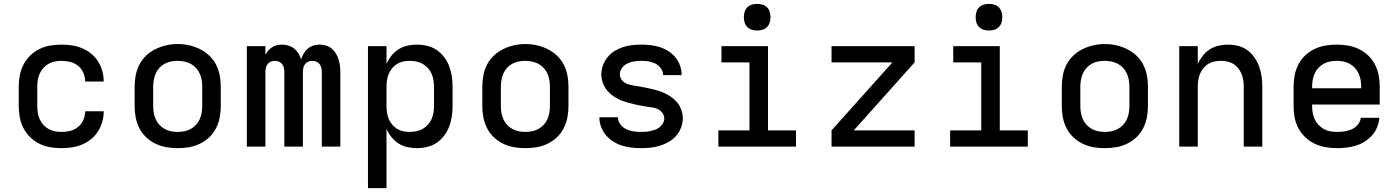

<svg xmlns="http://www.w3.org/2000/svg" viewBox="-20 -759 7240 994"><path d="M298 8Q268 8 239 3Q210 -2 183.5 -15Q157 -28 136 -49Q115 -70 101.5 -96Q88 -122 82.5 -151.5Q77 -181 77 -210V-310Q77 -339 82.5 -368.5Q88 -398 101.5 -424Q115 -450 136 -471Q157 -492 183.5 -505Q210 -518 239 -523Q268 -528 298 -528Q325 -528 352 -524Q379 -520 404.5 -509.5Q430 -499 451.5 -481.5Q473 -464 487.5 -441Q502 -418 509.5 -391.5Q517 -365 517 -338Q517 -337 517 -337Q517 -337 517 -337H421Q421 -337 421 -337Q421 -337 421 -337Q421 -360 411.5 -382Q402 -404 384 -418.5Q366 -433 343.5 -438.5Q321 -444 298 -444Q280 -444 263 -440.5Q246 -437 231 -428.5Q216 -420 204.5 -407Q193 -394 185.5 -378Q178 -362 175.5 -344.5Q173 -327 173 -310V-210Q173 -193 175.5 -175.5Q178 -158 185.5 -142Q193 -126 204.5 -113Q216 -100 231 -91.5Q246 -83 263 -79.5Q280 -76 298 -76Q321 -76 343.5 -81.5Q366 -87 384 -101.5Q402 -116 411.5 -138Q421 -160 421 -183Q421 -183 421 -183Q421 -183 421 -183H517Q517 -183 517 -183Q517 -183 517 -182Q517 -155 509.5 -128.5Q502 -102 487.5 -79Q473 -56 451.5 -38.5Q430 -21 404.5 -10.5Q379 0 352 4Q325 8 298 8Z M900 8Q870 8 841 3Q812 -2 785 -15Q758 -28 736.5 -48.5Q715 -69 701.5 -95.5Q688 -122 682.5 -151Q677 -180 677 -210V-310Q677 -340 682.5 -369Q688 -398 701.5 -424.5Q715 -451 737 -471.5Q759 -492 785.5 -505Q812 -518 841 -524.5Q870 -531 900 -531Q930 -531 959 -524.5Q988 -518 1014.5 -505Q1041 -492 1063 -471.5Q1085 -451 1098.5 -424.5Q1112 -398 1117.5 -369Q1123 -340 1123 -310V-210Q1123 -180 1117.5 -151Q1112 -122 1098.5 -95.5Q1085 -69 1063.5 -48.5Q1042 -28 1015 -15Q988 -2 959 3Q930 8 900 8ZM900 -76Q918 -76 935 -79.5Q952 -83 967.5 -91.5Q983 -100 995 -113Q1007 -126 1014 -142Q1021 -158 1024 -175Q1027 -192 1027 -210V-310Q1027 -328 1024 -345.5Q1021 -363 1013.5 -379Q1006 -395 994 -408Q982 -421 966.5 -429Q951 -437 933.5 -440.5Q916 -444 898 -444Q881 -444 864 -440.5Q847 -437 831.5 -428.5Q816 -420 804.5 -407Q793 -394 786 -378Q779 -362 776 -344.5Q773 -327 773 -310V-210Q773 -192 776 -175Q779 -158 786 -142Q793 -126 805 -113Q817 -100 832.5 -91.5Q848 -83 865 -79.5Q882 -76 900 -76Z M1258 0V-520H1354V-475Q1360 -487 1369 -497Q1378 -507 1389 -514.5Q1400 -522 1413.5 -525Q1427 -528 1441 -528Q1441 -528 1441 -528Q1441 -528 1441 -528Q1457 -528 1473.5 -523Q1490 -518 1503 -507.5Q1516 -497 1525 -482.5Q1534 -468 1539 -452Q1544 -468 1552.5 -482.5Q1561 -497 1573.5 -507.5Q1586 -518 1602 -523Q1618 -528 1635 -528Q1635 -528 1635 -528Q1635 -528 1635 -528Q1652 -528 1668.5 -523Q1685 -518 1698 -507Q1711 -496 1719.5 -481.5Q1728 -467 1733 -450.5Q1738 -434 1740 -417Q1742 -400 1742 -384V0H1646V-384Q1646 -395 1644 -406Q1642 -417 1635.5 -426Q1629 -435 1618.5 -439.5Q1608 -444 1597 -444Q1586 -444 1575.5 -439.5Q1565 -435 1558.5 -426Q1552 -417 1550 -406Q1548 -395 1548 -384V0H1452V-384Q1452 -395 1450 -406Q1448 -417 1441.5 -426Q1435 -435 1424.5 -439.5Q1414 -444 1403 -444Q1392 -444 1381.5 -439.5Q1371 -435 1364.5 -426Q1358 -417 1356 -406Q1354 -395 1354 -384V0Z M1885 215V-520H1981V-428Q1991 -451 2006.5 -470.5Q2022 -490 2043 -503.5Q2064 -517 2088.5 -522.5Q2113 -528 2138 -528Q2165 -528 2192 -521.5Q2219 -515 2241 -500Q2263 -485 2279.5 -463Q2296 -441 2305.5 -416Q2315 -391 2319 -364Q2323 -337 2323 -310V-210Q2323 -183 2319 -156Q2315 -129 2305.5 -104Q2296 -79 2279.5 -57Q2263 -35 2241 -20Q2219 -5 2192 1.5Q2165 8 2138 8Q2113 8 2088.5 2.5Q2064 -3 2043 -16.5Q2022 -30 2006.5 -49.5Q1991 -69 1981 -92V215ZM2101 -76Q2118 -76 2135.5 -79.5Q2153 -83 2168 -91.5Q2183 -100 2195 -113Q2207 -126 2214 -142Q2221 -158 2224 -175.5Q2227 -193 2227 -210V-310Q2227 -327 2224 -344.5Q2221 -362 2214 -378Q2207 -394 2195 -407Q2183 -420 2168 -428.5Q2153 -437 2135.5 -440.5Q2118 -444 2101 -444Q2084 -444 2067 -440.5Q2050 -437 2035.5 -428Q2021 -419 2010 -405.5Q1999 -392 1992.5 -376.5Q1986 -361 1983.5 -344Q1981 -327 1981 -310V-210Q1981 -193 1983.5 -176Q1986 -159 1992.5 -143.5Q1999 -128 2010 -114.5Q2021 -101 2035.5 -92Q2050 -83 2067 -79.5Q2084 -76 2101 -76Z M2700 8Q2670 8 2641 3Q2612 -2 2585 -15Q2558 -28 2536.5 -48.5Q2515 -69 2501.5 -95.5Q2488 -122 2482.5 -151Q2477 -180 2477 -210V-310Q2477 -340 2482.5 -369Q2488 -398 2501.5 -424.5Q2515 -451 2537 -471.5Q2559 -492 2585.5 -505Q2612 -518 2641 -524.5Q2670 -531 2700 -531Q2730 -531 2759 -524.5Q2788 -518 2814.5 -505Q2841 -492 2863 -471.5Q2885 -451 2898.5 -424.5Q2912 -398 2917.5 -369Q2923 -340 2923 -310V-210Q2923 -180 2917.5 -151Q2912 -122 2898.5 -95.5Q2885 -69 2863.5 -48.5Q2842 -28 2815 -15Q2788 -2 2759 3Q2730 8 2700 8ZM2700 -76Q2718 -76 2735 -79.5Q2752 -83 2767.5 -91.5Q2783 -100 2795 -113Q2807 -126 2814 -142Q2821 -158 2824 -175Q2827 -192 2827 -210V-310Q2827 -328 2824 -345.5Q2821 -363 2813.5 -379Q2806 -395 2794 -408Q2782 -421 2766.5 -429Q2751 -437 2733.5 -440.5Q2716 -444 2698 -444Q2681 -444 2664 -440.5Q2647 -437 2631.5 -428.5Q2616 -420 2604.5 -407Q2593 -394 2586 -378Q2579 -362 2576 -344.5Q2573 -327 2573 -310V-210Q2573 -192 2576 -175Q2579 -158 2586 -142Q2593 -126 2605 -113Q2617 -100 2632.5 -91.5Q2648 -83 2665 -79.5Q2682 -76 2700 -76Z M3298 8Q3273 8 3248 5Q3223 2 3199.5 -5.5Q3176 -13 3154.5 -26.5Q3133 -40 3117 -59Q3101 -78 3092 -102Q3083 -126 3083 -151Q3083 -151 3083 -151.5Q3083 -152 3083 -152H3179Q3179 -132 3191.5 -115.5Q3204 -99 3221.5 -90.5Q3239 -82 3259 -79Q3279 -76 3298 -76Q3311 -76 3324 -77Q3337 -78 3349.5 -81Q3362 -84 3374 -88.5Q3386 -93 3396 -101.5Q3406 -110 3412.5 -121.5Q3419 -133 3419 -146Q3419 -161 3409 -174.5Q3399 -188 3385 -194.5Q3371 -201 3355.5 -203Q3340 -205 3324.5 -207.5Q3309 -210 3293.5 -213Q3278 -216 3263 -219.5Q3248 -223 3233 -227Q3218 -231 3203 -236.5Q3188 -242 3174.5 -249.5Q3161 -257 3148.5 -266.5Q3136 -276 3125.5 -288Q3115 -300 3108 -313.5Q3101 -327 3097 -342.5Q3093 -358 3093 -374Q3093 -398 3101.5 -421Q3110 -444 3125.5 -463Q3141 -482 3162 -495Q3183 -508 3206 -515.5Q3229 -523 3253 -525.5Q3277 -528 3302 -528Q3326 -528 3350 -525Q3374 -522 3397.5 -514.5Q3421 -507 3441.5 -493.5Q3462 -480 3477.5 -461Q3493 -442 3501 -418.5Q3509 -395 3509 -371Q3509 -371 3509 -371Q3509 -371 3509 -370Q3509 -370 3509 -370Q3509 -370 3509 -370H3413Q3413 -389 3401.5 -405Q3390 -421 3373.5 -429.5Q3357 -438 3338.5 -441Q3320 -444 3302 -444Q3289 -444 3277 -443Q3265 -442 3253 -439Q3241 -436 3229.5 -431Q3218 -426 3209 -417.5Q3200 -409 3194.5 -398Q3189 -387 3189 -375Q3189 -359 3198.5 -346Q3208 -333 3222.5 -326.5Q3237 -320 3252.5 -317.5Q3268 -315 3283.5 -312.5Q3299 -310 3314 -307Q3329 -304 3344.5 -300.5Q3360 -297 3375 -293Q3390 -289 3404.5 -283.5Q3419 -278 3433 -270.5Q3447 -263 3459.5 -253.5Q3472 -244 3482.5 -232.5Q3493 -221 3500 -207Q3507 -193 3511 -177.5Q3515 -162 3515 -147Q3515 -122 3506 -98.5Q3497 -75 3480.5 -56Q3464 -37 3442 -24.5Q3420 -12 3396.5 -4.5Q3373 3 3348 5.5Q3323 8 3298 8Z M3699 0V-84H3860V-436H3715V-520H3956V-84H4101V0ZM3900 -601Q3886 -601 3872.5 -605Q3859 -609 3849 -619Q3839 -629 3835 -642.5Q3831 -656 3831 -670Q3831 -684 3835 -697.5Q3839 -711 3849 -721Q3859 -731 3872.5 -735Q3886 -739 3900 -739Q3914 -739 3927.5 -735Q3941 -731 3951 -721Q3961 -711 3965 -697.5Q3969 -684 3969 -670Q3969 -656 3965 -642.5Q3961 -629 3951 -619Q3941 -609 3927.5 -605Q3914 -601 3900 -601Z M4285 0V-84L4600 -436H4285V-520H4715V-436L4400 -84H4715V0Z M4899 0V-84H5060V-436H4915V-520H5156V-84H5301V0ZM5100 -601Q5086 -601 5072.5 -605Q5059 -609 5049 -619Q5039 -629 5035 -642.5Q5031 -656 5031 -670Q5031 -684 5035 -697.5Q5039 -711 5049 -721Q5059 -731 5072.5 -735Q5086 -739 5100 -739Q5114 -739 5127.5 -735Q5141 -731 5151 -721Q5161 -711 5165 -697.5Q5169 -684 5169 -670Q5169 -656 5165 -642.5Q5161 -629 5151 -619Q5141 -609 5127.5 -605Q5114 -601 5100 -601Z M5700 8Q5670 8 5641 3Q5612 -2 5585 -15Q5558 -28 5536.5 -48.5Q5515 -69 5501.5 -95.5Q5488 -122 5482.5 -151Q5477 -180 5477 -210V-310Q5477 -340 5482.5 -369Q5488 -398 5501.5 -424.5Q5515 -451 5537 -471.5Q5559 -492 5585.5 -505Q5612 -518 5641 -524.5Q5670 -531 5700 -531Q5730 -531 5759 -524.5Q5788 -518 5814.5 -505Q5841 -492 5863 -471.5Q5885 -451 5898.5 -424.5Q5912 -398 5917.5 -369Q5923 -340 5923 -310V-210Q5923 -180 5917.5 -151Q5912 -122 5898.5 -95.5Q5885 -69 5863.5 -48.5Q5842 -28 5815 -15Q5788 -2 5759 3Q5730 8 5700 8ZM5700 -76Q5718 -76 5735 -79.5Q5752 -83 5767.5 -91.5Q5783 -100 5795 -113Q5807 -126 5814 -142Q5821 -158 5824 -175Q5827 -192 5827 -210V-310Q5827 -328 5824 -345.5Q5821 -363 5813.5 -379Q5806 -395 5794 -408Q5782 -421 5766.5 -429Q5751 -437 5733.5 -440.5Q5716 -444 5698 -444Q5681 -444 5664 -440.5Q5647 -437 5631.5 -428.5Q5616 -420 5604.5 -407Q5593 -394 5586 -378Q5579 -362 5576 -344.5Q5573 -327 5573 -310V-210Q5573 -192 5576 -175Q5579 -158 5586 -142Q5593 -126 5605 -113Q5617 -100 5632.5 -91.5Q5648 -83 5665 -79.5Q5682 -76 5700 -76Z M6085 0V-520H6181V-428Q6191 -450 6206.5 -470Q6222 -490 6243 -503.5Q6264 -517 6288.5 -522.5Q6313 -528 6337 -528Q6364 -528 6390 -521.5Q6416 -515 6437.5 -499.5Q6459 -484 6474.5 -461.5Q6490 -439 6499 -414Q6508 -389 6511.5 -363Q6515 -337 6515 -310V0H6419V-310Q6419 -327 6416.5 -344Q6414 -361 6407.5 -376.5Q6401 -392 6390.5 -405.5Q6380 -419 6365.5 -428Q6351 -437 6334 -440.5Q6317 -444 6300 -444Q6283 -444 6266 -440.5Q6249 -437 6234.5 -428Q6220 -419 6209.5 -405.5Q6199 -392 6192.5 -376.5Q6186 -361 6183.5 -344Q6181 -327 6181 -310V0Z M6903 8Q6873 8 6843.5 3Q6814 -2 6787 -14.5Q6760 -27 6738 -48Q6716 -69 6702 -95Q6688 -121 6682.5 -150.5Q6677 -180 6677 -210V-310Q6677 -340 6682.5 -369Q6688 -398 6701.5 -424.5Q6715 -451 6736.5 -471.5Q6758 -492 6785 -505Q6812 -518 6841 -523Q6870 -528 6900 -528Q6930 -528 6959 -523Q6988 -518 7015 -505Q7042 -492 7063.5 -471.5Q7085 -451 7098.5 -424.5Q7112 -398 7117.5 -369Q7123 -340 7123 -310V-218H6773V-210Q6773 -192 6776 -174.5Q6779 -157 6786.5 -141Q6794 -125 6806.5 -112Q6819 -99 6834.5 -90.5Q6850 -82 6867.5 -79Q6885 -76 6903 -76Q6922 -76 6941.5 -79Q6961 -82 6979 -90Q6997 -98 7010 -114Q7023 -130 7025 -149H7121Q7119 -124 7109.5 -100.5Q7100 -77 7083.5 -58.5Q7067 -40 7046 -26.5Q7025 -13 7001 -5.5Q6977 2 6952 5Q6927 8 6903 8ZM7027 -302V-310Q7027 -328 7024 -345Q7021 -362 7014 -378Q7007 -394 6995 -407Q6983 -420 6967.5 -428.5Q6952 -437 6935 -440.5Q6918 -444 6900 -444Q6882 -444 6865 -440.5Q6848 -437 6832.5 -428.5Q6817 -420 6805 -407Q6793 -394 6786 -378Q6779 -362 6776 -345Q6773 -328 6773 -310V-302Z"/></svg>

Font: Zed Mono Medium Extended
Style: Regular
Weight: 500
Width: 7
Monospace: yes
Designer: Belleve Invis
Foundry: Belleve Invis
Version: Version 1.0.0; ttfautohint (v1.8.4)